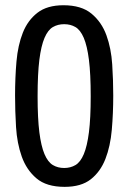

<svg xmlns="http://www.w3.org/2000/svg" viewBox="-20 -717 498 747"><path d="M38.6 -345.4Q38.6 -285.6 42.4 -222.6Q46.3 -159.6 64.6 -107.9Q83 -56.1 121.9 -23.1Q160.7 10 231.4 10Q295.9 10 333.3 -19.5Q370.7 -49 390.1 -98.5Q409.4 -148 415 -212.3Q420.6 -276.6 420.6 -345.4Q420.6 -404 416.6 -466.3Q412.6 -528.6 394.1 -579.7Q375.6 -630.9 336.2 -663.7Q296.9 -696.6 226.9 -696.6Q163.4 -696.6 125.8 -667.4Q88.1 -638.3 68.9 -589.9Q49.7 -541.4 44.1 -477.9Q38.6 -414.3 38.6 -345.4ZM126.3 -342.1Q126.3 -429.6 133.1 -484.2Q140 -538.9 153.3 -569.8Q166.6 -600.7 185.9 -611.8Q205.1 -622.9 229.7 -622.9Q254.3 -622.9 273.4 -611.8Q292.6 -600.7 305.9 -569.8Q319.1 -538.9 326 -484.2Q332.9 -429.6 332.9 -342.1Q332.9 -256.7 326 -202.5Q319.1 -148.3 306 -117.2Q292.9 -86.1 273.6 -74.8Q254.3 -63.4 229.7 -63.4Q204.9 -63.4 185.6 -74.9Q166.3 -86.4 153.1 -117.4Q140 -148.3 133.1 -202.5Q126.3 -256.7 126.3 -342.1Z"/></svg>

Font: Secuela Black
Style: Regular
Weight: 900
Designer: Fernando Haro
Foundry: deFharo
Version: Version 1.704